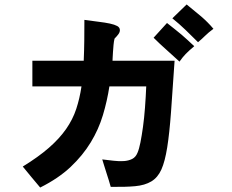

<svg xmlns="http://www.w3.org/2000/svg" viewBox="-20 -798 1040 860"><path d="M762 -526Q753 -391 746 -296Q739 -201 729 -138Q719 -75 703 -39Q687 -3 658 14.5Q629 32 585 36Q541 40 476 39Q473 27 467.5 10Q462 -7 456.5 -24.5Q451 -42 446 -58Q441 -74 438 -84Q464 -81 489 -78Q514 -75 535 -76.5Q556 -78 572 -86Q588 -94 596 -114Q603 -130 609 -160Q615 -190 620.5 -230Q626 -270 629.5 -316.5Q633 -363 635 -411H470Q460 -346 441 -282.5Q422 -219 386.5 -160.5Q351 -102 296.5 -50.5Q242 1 160 42Q140 19 121 -4.5Q102 -28 82 -52Q152 -95 199 -136Q246 -177 276 -220Q306 -263 321.5 -310Q337 -357 345 -411H125V-526H355Q357 -571 357.5 -616.5Q358 -662 358 -709Q392 -704 421.5 -700.5Q451 -697 472 -692.5Q493 -688 505 -681.5Q517 -675 517 -663Q517 -654 510.5 -645Q504 -636 493 -625Q490 -613 488.5 -596.5Q487 -580 486 -564.5Q485 -549 484.5 -538Q484 -527 484 -526ZM850 -591Q825 -570 811.5 -556Q798 -542 784 -522Q755 -549 725.5 -575Q696 -601 668 -629L728 -695Q748 -679 764 -666.5Q780 -654 793.5 -642.5Q807 -631 820.5 -618.5Q834 -606 850 -591ZM936 -669Q913 -652 898.5 -637.5Q884 -623 867 -609Q839 -637 811 -664Q783 -691 752 -716L816 -778Q847 -753 878.5 -726.5Q910 -700 936 -669Z"/></svg>

Font: D2Coding
Style: Bold
Weight: 700
Monospace: yes
Designer: Yong-Rak Park; Jeong-Hwan Yoon; Sang-Min Lee;
Foundry: NHN Corporation
Version: Version 1.3.2; Build 20180524